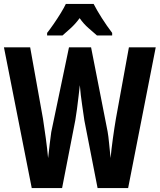

<svg xmlns="http://www.w3.org/2000/svg" viewBox="-32 -1020 810 974"><path d="M758 -780 618 -66H463L396 -409Q392 -439 384.5 -488.5Q377 -538 373 -588Q370 -564 366.5 -531.5Q363 -499 358.5 -466.5Q354 -434 350 -410L283 -66H129L-12 -780H121L186 -418Q193 -374 200.5 -318Q208 -262 212 -218Q216 -253 220.5 -292Q225 -331 228 -350L318 -780H430L514 -352Q518 -330 521.5 -292.5Q525 -255 529 -218Q533 -262 540.5 -316.5Q548 -371 556 -418L622 -780ZM443 -1000Q460 -967 484.5 -928.5Q509 -890 537 -853V-840H460Q443 -855 417.5 -877Q392 -899 372 -928Q351 -899 325.5 -876Q300 -853 285 -840H207V-853Q222 -872 241 -899.5Q260 -927 276.5 -954Q293 -981 302 -1000Z"/></svg>

Font: Noto Sans Malayalam UI ExtraCondensed
Style: Bold
Weight: 700
Width: 2
Designer: Jelle Bosma - Monotype Design Team
Foundry: Monotype Imaging Inc.
Version: Version 2.104; ttfautohint (v1.8.4.7-5d5b)